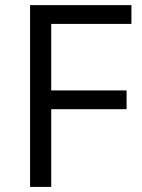

<svg xmlns="http://www.w3.org/2000/svg" viewBox="-20 -734 556 754"><path d="M181.2 0H98.1V-713.9H496.1V-640.1H181.2V-378.9H477.1V-305.2H181.2Z"/></svg>

Font: f01947593
Style: Regular
Weight: 400
Foundry: Ascender Corporation
Version: Version 1.10